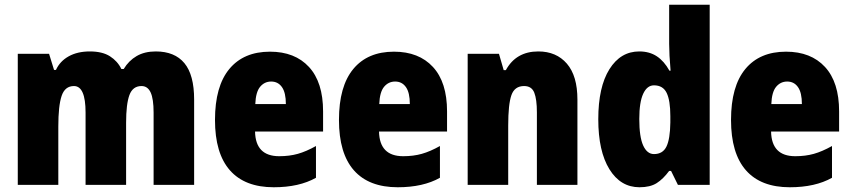

<svg xmlns="http://www.w3.org/2000/svg" viewBox="-20 -780 3592 810"><path d="M637 -563Q717 -563 758 -513.5Q799 -464 799 -360V0H628V-305Q628 -363 615.5 -390Q603 -417 577 -417Q540 -417 526 -379Q512 -341 512 -262V0H341V-305Q341 -417 292 -417Q254 -417 240 -375.5Q226 -334 226 -246V0H55V-553H187L208 -485H216Q233 -522 270 -542.5Q307 -563 359 -563Q412 -563 444 -542.5Q476 -522 492 -489H502Q523 -524 556.5 -543.5Q590 -563 637 -563Z M1119 -562Q1224 -562 1283.5 -497.5Q1343 -433 1343 -310V-225H1056Q1058 -121 1158 -121Q1201 -121 1236.5 -131Q1272 -141 1313 -164V-30Q1242 10 1135 10Q1013 10 950 -61.5Q887 -133 887 -274Q887 -416 947.5 -489Q1008 -562 1119 -562ZM1124 -436Q1096 -436 1077.5 -414Q1059 -392 1057 -341H1186Q1186 -389 1169.5 -412.5Q1153 -436 1124 -436Z M1642 -562Q1747 -562 1806.5 -497.5Q1866 -433 1866 -310V-225H1579Q1581 -121 1681 -121Q1724 -121 1759.5 -131Q1795 -141 1836 -164V-30Q1765 10 1658 10Q1536 10 1473 -61.5Q1410 -133 1410 -274Q1410 -416 1470.5 -489Q1531 -562 1642 -562ZM1647 -436Q1619 -436 1600.5 -414Q1582 -392 1580 -341H1709Q1709 -389 1692.5 -412.5Q1676 -436 1647 -436Z M2251 -563Q2327 -563 2371.5 -511.5Q2416 -460 2416 -360V0H2245V-306Q2245 -361 2234 -389Q2223 -417 2191 -417Q2151 -417 2137.5 -378.5Q2124 -340 2124 -250V0H1953V-553H2085L2105 -484H2114Q2157 -563 2251 -563Z M2678 10Q2598 10 2551 -66Q2504 -142 2504 -277Q2504 -413 2551 -488Q2598 -563 2677 -563Q2720 -563 2751 -542.5Q2782 -522 2804 -482H2809Q2806 -515 2804.5 -544.5Q2803 -574 2803 -595V-760H2974V0H2840L2811 -59H2803Q2778 -25 2750.5 -7.5Q2723 10 2678 10ZM2739 -130Q2776 -130 2791.5 -161.5Q2807 -193 2808 -263V-290Q2808 -356 2792.5 -388Q2777 -420 2739 -420Q2710 -420 2693.5 -384.5Q2677 -349 2677 -278Q2677 -202 2693.5 -166Q2710 -130 2739 -130Z M3296 -562Q3401 -562 3460.5 -497.5Q3520 -433 3520 -310V-225H3233Q3235 -121 3335 -121Q3378 -121 3413.5 -131Q3449 -141 3490 -164V-30Q3419 10 3312 10Q3190 10 3127 -61.5Q3064 -133 3064 -274Q3064 -416 3124.5 -489Q3185 -562 3296 -562ZM3301 -436Q3273 -436 3254.5 -414Q3236 -392 3234 -341H3363Q3363 -389 3346.5 -412.5Q3330 -436 3301 -436Z"/></svg>

Font: Noto Sans Gujarati Condensed Black
Style: Regular
Weight: 900
Width: 3
Designer: Jelle Bosma - Monotype Design Team, Universal Thirst
Foundry: Monotype Imaging Inc.
Version: Version 2.106; ttfautohint (v1.8.4.7-5d5b)